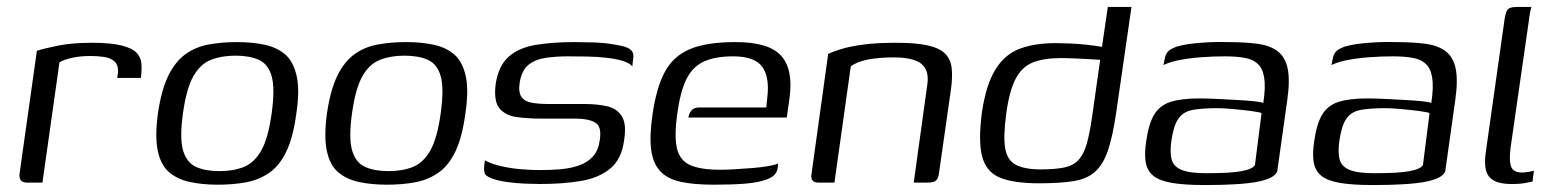

<svg xmlns="http://www.w3.org/2000/svg" viewBox="-20 -525 4463 552"><path d="M102 0H58Q46 0 40 -6.5Q34 -13 37 -31L86 -379Q108 -386 148 -394Q188 -402 244 -402Q298 -402 328.5 -394.5Q359 -387 372 -374Q385 -361 386.5 -342.5Q388 -324 385 -301H317L319 -315Q321 -338 309 -348.5Q297 -359 278 -361.5Q259 -364 240 -364Q211 -364 188 -359Q165 -354 151 -346Z M606 6Q561 6 525 -2Q489 -10 465.5 -30.5Q442 -51 433.5 -92Q425 -133 434 -199Q444 -267 464 -307.5Q484 -348 513 -369Q542 -390 579.5 -397Q617 -404 661 -404Q707 -404 742.5 -396Q778 -388 801 -367.5Q824 -347 833 -306Q842 -265 832 -199Q823 -131 803.5 -90Q784 -49 754.5 -28.5Q725 -8 688 -1Q651 6 606 6ZM611 -33Q651 -33 681 -45Q711 -57 731 -92Q751 -127 761 -199Q771 -271 761 -306Q751 -341 724 -353Q697 -365 657 -365Q617 -365 586.5 -353Q556 -341 536 -306Q516 -271 506 -199Q496 -127 506.5 -92Q517 -57 544 -45Q571 -33 611 -33Z M1092 6Q1047 6 1011 -2Q975 -10 951.5 -30.5Q928 -51 919.5 -92Q911 -133 920 -199Q930 -267 950 -307.5Q970 -348 999 -369Q1028 -390 1065.5 -397Q1103 -404 1147 -404Q1193 -404 1228.5 -396Q1264 -388 1287 -367.5Q1310 -347 1319 -306Q1328 -265 1318 -199Q1309 -131 1289.5 -90Q1270 -49 1240.5 -28.5Q1211 -8 1174 -1Q1137 6 1092 6ZM1097 -33Q1137 -33 1167 -45Q1197 -57 1217 -92Q1237 -127 1247 -199Q1257 -271 1247 -306Q1237 -341 1210 -353Q1183 -365 1143 -365Q1103 -365 1072.5 -353Q1042 -341 1022 -306Q1002 -271 992 -199Q982 -127 992.5 -92Q1003 -57 1030 -45Q1057 -33 1097 -33Z M1533 4Q1516 4 1490.5 3Q1465 2 1439 -1.5Q1413 -5 1394 -12Q1384 -16 1378.5 -20Q1373 -24 1372 -34Q1371 -44 1374 -64Q1394 -53 1424 -46.5Q1454 -40 1483.5 -38Q1513 -36 1533 -36Q1563 -36 1592 -38.5Q1621 -41 1645 -49.5Q1669 -58 1684.5 -75Q1700 -92 1704 -120Q1711 -161 1691.5 -172.5Q1672 -184 1635 -184H1534Q1497 -184 1465 -188.5Q1433 -193 1416 -213.5Q1399 -234 1405 -283Q1413 -336 1442.5 -362Q1472 -388 1520.5 -396Q1569 -404 1632 -404Q1655 -404 1687 -403Q1719 -402 1746 -397Q1767 -394 1779.5 -389.5Q1792 -385 1797.5 -377Q1803 -369 1800 -354L1798 -334Q1790 -344 1770 -350Q1750 -356 1723 -359Q1696 -362 1667 -362.5Q1638 -363 1613 -363Q1580 -363 1550.5 -359Q1521 -355 1500.5 -339.5Q1480 -324 1474 -287Q1470 -259 1479.5 -246Q1489 -233 1509.5 -229.5Q1530 -226 1556 -226H1659Q1697 -226 1725.5 -219.5Q1754 -213 1768 -190.5Q1782 -168 1774 -120Q1767 -67 1734 -40Q1701 -13 1649 -4.5Q1597 4 1533 4Z M2032 6Q1974 6 1936 -2.5Q1898 -11 1877.5 -33.5Q1857 -56 1852 -95.5Q1847 -135 1856 -196Q1867 -273 1891.5 -318.5Q1916 -364 1964 -384Q2012 -404 2095 -404Q2190 -404 2225.5 -365Q2261 -326 2250 -244L2242 -187H1959Q1961 -199 1968 -207.5Q1975 -216 1991 -216H2183L2186 -245Q2193 -304 2171 -333.5Q2149 -363 2088 -363Q2037 -363 2004.5 -348.5Q1972 -334 1954 -298.5Q1936 -263 1927 -197Q1918 -132 1926.5 -97.5Q1935 -63 1965 -50Q1995 -37 2050 -37Q2069 -37 2094 -38.5Q2119 -40 2144.5 -42Q2170 -44 2189.5 -47.5Q2209 -51 2217 -55L2216 -43Q2215 -33 2208 -24Q2201 -15 2184 -9Q2160 0 2122 3Q2084 6 2032 6Z M2333 0Q2309 0 2313 -24L2361 -370Q2378 -378 2402 -385Q2426 -392 2463.5 -397Q2501 -402 2557 -402Q2613 -402 2647 -394.5Q2681 -387 2697 -371Q2713 -355 2716 -329.5Q2719 -304 2714 -268L2680 -30Q2679 -19 2675.5 -12Q2672 -5 2665 -2.5Q2658 0 2645 0H2607L2646 -282Q2652 -322 2629.5 -341Q2607 -360 2549 -360Q2506 -360 2474 -353.5Q2442 -347 2426 -334L2379 0Z M2967 2Q2895 2 2855.5 -14Q2816 -30 2804 -74Q2792 -118 2803 -202Q2815 -282 2842 -325.5Q2869 -369 2912 -385Q2955 -401 3015 -401Q3032 -401 3056 -400Q3080 -399 3103 -396.5Q3126 -394 3144 -391Q3162 -388 3168 -385L3146 -375L3165 -505H3233L3189 -201Q3179 -132 3165 -91.5Q3151 -51 3127.5 -30.5Q3104 -10 3065 -4Q3026 2 2967 2ZM2972 -38Q3014 -38 3040 -43.5Q3066 -49 3081 -65.5Q3096 -82 3104.5 -112Q3113 -142 3120 -191L3143 -353Q3132 -354 3111.5 -355Q3091 -356 3069 -357Q3047 -358 3030 -358Q2981 -358 2949.5 -345.5Q2918 -333 2900 -298.5Q2882 -264 2873 -199Q2864 -132 2870 -98Q2876 -64 2901 -51Q2926 -38 2972 -38Z M3445 7Q3386 7 3350 1Q3314 -5 3296 -19.5Q3278 -34 3274 -58Q3270 -82 3275 -117Q3282 -168 3298 -195Q3314 -222 3345 -232Q3376 -242 3427 -242Q3452 -242 3481.5 -240.5Q3511 -239 3538 -237.5Q3565 -236 3585 -234Q3605 -232 3612 -229Q3619 -275 3614.5 -302Q3610 -329 3595.5 -342Q3581 -355 3557 -359Q3533 -363 3501 -363Q3468 -363 3434 -360.5Q3400 -358 3371.5 -352.5Q3343 -347 3325 -338L3328 -353Q3331 -374 3345 -382.5Q3359 -391 3375 -394Q3395 -399 3432 -402Q3469 -405 3509 -404Q3560 -404 3596 -399Q3632 -394 3653.5 -377.5Q3675 -361 3682 -328Q3689 -295 3681 -238L3652 -32Q3644 -12 3595.5 -2.5Q3547 7 3445 7ZM3449 -27Q3518 -27 3550 -33Q3582 -39 3588 -51L3607 -200Q3599 -203 3575.5 -206Q3552 -209 3525 -211.5Q3498 -214 3479 -214Q3436 -214 3409 -209Q3382 -204 3368 -184Q3354 -164 3348 -122Q3343 -89 3348 -68Q3353 -47 3376 -37Q3399 -27 3449 -27Z M3928 7Q3869 7 3833 1Q3797 -5 3779 -19.5Q3761 -34 3757 -58Q3753 -82 3758 -117Q3765 -168 3781 -195Q3797 -222 3828 -232Q3859 -242 3910 -242Q3935 -242 3964.5 -240.5Q3994 -239 4021 -237.5Q4048 -236 4068 -234Q4088 -232 4095 -229Q4102 -275 4097.5 -302Q4093 -329 4078.5 -342Q4064 -355 4040 -359Q4016 -363 3984 -363Q3951 -363 3917 -360.5Q3883 -358 3854.5 -352.5Q3826 -347 3808 -338L3811 -353Q3814 -374 3828 -382.5Q3842 -391 3858 -394Q3878 -399 3915 -402Q3952 -405 3992 -404Q4043 -404 4079 -399Q4115 -394 4136.5 -377.5Q4158 -361 4165 -328Q4172 -295 4164 -238L4135 -32Q4127 -12 4078.5 -2.5Q4030 7 3928 7ZM3932 -27Q4001 -27 4033 -33Q4065 -39 4071 -51L4090 -200Q4082 -203 4058.5 -206Q4035 -209 4008 -211.5Q3981 -214 3962 -214Q3919 -214 3892 -209Q3865 -204 3851 -184Q3837 -164 3831 -122Q3826 -89 3831 -68Q3836 -47 3859 -37Q3882 -27 3932 -27Z M4325 4Q4279 4 4261.5 -16.5Q4244 -37 4252 -90L4306 -472Q4308 -484 4311 -491.5Q4314 -499 4321 -502Q4328 -505 4340 -505H4383Q4382 -504 4379.5 -492Q4377 -480 4375 -462L4323 -101Q4318 -63 4324.5 -46Q4331 -29 4356 -29Q4363 -29 4375 -31Q4387 -33 4390 -34L4386 -3Q4380 -2 4366 1Q4352 4 4325 4Z"/></svg>

Font: Genos
Style: Italic
Weight: 400
Italic angle: -8°
Version: Version 1.010